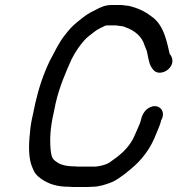

<svg xmlns="http://www.w3.org/2000/svg" viewBox="-20 -726 713 772"><path d="M464 -706H431C401.8 -706 383.5 -696.7 362.1 -685C333 -671.9 317.8 -659.5 291.3 -638C269 -619.9 258.3 -607 242.5 -587C218 -557.4 199.9 -517.8 180 -481C154.9 -428.7 136.4 -374.3 121.6 -310C119 -296 116.3 -282.7 113.3 -270C106.8 -241.9 102.1 -217.1 100.6 -193C94.6 -140.6 94.2 -86.3 110.8 -51C118 -31.4 126.6 -20.2 145.6 -7C173.5 12.9 207.8 25 258.2 25C265.4 25.7 273.3 26 282 26H329C336.3 26 343.4 25.7 350.2 25C379 25 404.8 16 428.4 7C446.7 -0.7 464 -13.5 479.8 -25L503.8 -44.5C548.4 -80.8 585 -126.3 608.9 -190C613 -201.2 623.5 -223.3 626.5 -236L627.9 -242L631.5 -249C646.1 -284 614.6 -312.7 579 -292.5C559.5 -281.4 550.5 -262.2 544.5 -236C543.7 -232.7 542 -228.3 539.5 -223C532 -204.8 530.7 -203.2 522.5 -184C505.8 -142.1 472.6 -109.7 440.1 -87L420.9 -73C405.1 -62.9 385.7 -58.9 364.9 -56H300.9C293.6 -56 287.3 -56.3 282.2 -57C248.9 -57 222 -62.6 204.8 -77C187.9 -87.8 187.3 -99.4 183.9 -121C179.5 -164.4 181.9 -211.7 195.3 -270C198.4 -283.3 201.3 -297.3 204 -312C219.3 -378.3 244 -434.4 267.4 -487C282.4 -516.6 299.5 -542 319.2 -564C325.3 -572.3 352.7 -593.5 359.1 -598C371.7 -608.3 389.4 -615.7 403.8 -623H404.8C407.7 -623.7 410.1 -624 412.1 -624H444.1C447.4 -624 450 -623.7 451.8 -623L467.4 -621C473.9 -621 481.4 -617.7 488 -615C522.6 -602.5 552 -577.6 561.4 -543L570.3 -521L574.1 -503C578.5 -479.6 582.6 -460.1 596.7 -445C609.1 -428.9 635.8 -430.4 655 -446C680.5 -466.7 676 -494.7 661.7 -510C661.9 -510.7 661.8 -511.7 661.4 -513C656.1 -537.8 650 -562.6 642.1 -585C630.5 -616.4 614.9 -642.8 587.6 -661C561.3 -680.9 535 -693.7 495.3 -703C484.8 -703 475 -706 464 -706Z"/></svg>

Font: HoneyBee
Style: BdIt
Weight: 700
Foundry: Cannot Into Space Fonts
Version: Version 0.89